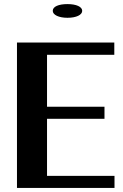

<svg xmlns="http://www.w3.org/2000/svg" viewBox="-20 -919 602 939"><path d="M63 0H540V-59H210V-338H491V-397H210V-651H539V-711H63ZM238 -866C238 -846 268 -832 310 -832C353 -832 382 -846 382 -866C382 -886 353 -899 310 -899C267 -899 238 -887 238 -866Z"/></svg>

Font: Aerodynamic
Style: Regular
Weight: 500
Designer: Google
Version: Version 2.000980; 2014